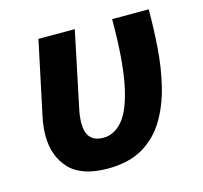

<svg xmlns="http://www.w3.org/2000/svg" viewBox="-86 -641 788 745"><g transform="rotate(-15 308.0 -268.0)"><path d="M260 10Q155 10 106.5 -41.5Q58 -93 58 -176Q58 -193 60 -211.5Q62 -230 66 -249L129 -546H275L212 -245Q205 -213 205 -186Q205 -110 274 -110Q319 -110 353 -151.5Q387 -193 406 -288.5Q425 -384 425 -546H572Q572 -471 566.5 -393Q561 -315 543.5 -243Q526 -171 492 -114Q458 -57 401.5 -23.5Q345 10 260 10Z"/></g></svg>

Font: Noto IKEA Latin
Style: Bold Italic
Weight: 700
Italic angle: -12°
Designer: Monotype Design Team
Foundry: Monotype Imaging Inc.
Version: Version 1.0